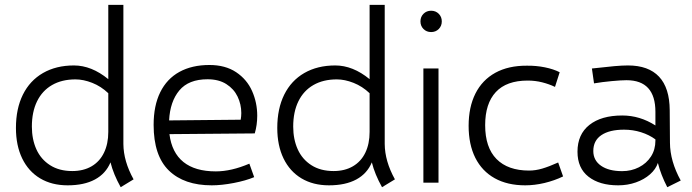

<svg xmlns="http://www.w3.org/2000/svg" viewBox="-20 -761 2882 800"><path d="M482.9 19Q452.6 -35.2 440.4 -84.5Q420.9 -37.6 375.7 -13.2Q330.6 11.2 261.7 11.2Q195.8 11.2 147.2 -17.8Q98.6 -46.9 72.5 -100.8Q46.4 -154.8 46.4 -228Q46.4 -308.1 75.4 -366.7Q104.5 -425.3 159.2 -456.8Q213.9 -488.3 288.1 -488.3Q361.3 -488.3 431.2 -431.2V-740.7H494.1V-161.1Q494.6 -89.4 536.6 -13.7ZM431.2 -211.4V-372.6Q400.9 -401.4 364.3 -415.8Q327.6 -430.2 294.4 -430.2Q237.8 -430.2 197 -406.7Q156.2 -383.3 134.5 -339.1Q112.8 -294.9 112.8 -233.4Q112.8 -180.7 131.6 -138.9Q150.4 -97.2 188.5 -72.8Q226.6 -48.3 281.2 -48.3Q327.6 -48.3 361.6 -68.1Q395.5 -87.9 413.3 -124.8Q431.2 -161.6 431.2 -211.4Z M1051.8 -278.8Q1051.8 -240.2 1041.5 -205.1L686 -202.1Q695.8 -125 744.4 -85.9Q793 -46.9 879.4 -46.9Q943.8 -46.9 1019 -79.1L1039.1 -22.9Q1004.4 -8.3 953.9 1.5Q903.3 11.2 862.3 11.2Q747.1 11.2 683.6 -50.5Q620.1 -112.3 620.1 -240.7Q620.1 -320.8 647.7 -376.7Q675.3 -432.6 727.5 -461.4Q779.8 -490.2 852.5 -490.2Q918.9 -490.2 963.9 -460.2Q1008.8 -430.2 1030.3 -381.8Q1051.8 -333.5 1051.8 -278.8ZM985.4 -290Q985.4 -326.2 970 -358.4Q954.6 -390.6 923.1 -410.6Q891.6 -430.7 844.7 -430.7Q766.1 -430.7 727.3 -384.3Q688.5 -337.9 684.6 -259.3L982.9 -262.2Q985.4 -276.9 985.4 -290Z M1571.8 19Q1541.5 -35.2 1529.3 -84.5Q1509.8 -37.6 1464.6 -13.2Q1419.4 11.2 1350.6 11.2Q1284.7 11.2 1236.1 -17.8Q1187.5 -46.9 1161.4 -100.8Q1135.3 -154.8 1135.3 -228Q1135.3 -308.1 1164.3 -366.7Q1193.4 -425.3 1248 -456.8Q1302.7 -488.3 1377 -488.3Q1450.2 -488.3 1520 -431.2V-740.7H1583V-161.1Q1583.5 -89.4 1625.5 -13.7ZM1520 -211.4V-372.6Q1489.7 -401.4 1453.1 -415.8Q1416.5 -430.2 1383.3 -430.2Q1326.7 -430.2 1285.9 -406.7Q1245.1 -383.3 1223.4 -339.1Q1201.7 -294.9 1201.7 -233.4Q1201.7 -180.7 1220.5 -138.9Q1239.3 -97.2 1277.3 -72.8Q1315.4 -48.3 1370.1 -48.3Q1416.5 -48.3 1450.4 -68.1Q1484.4 -87.9 1502.2 -124.8Q1520 -161.6 1520 -211.4Z M1731.9 -671.9Q1731.9 -690.9 1744.6 -703.6Q1757.3 -716.3 1776.4 -716.3Q1795.4 -716.3 1808.1 -703.6Q1820.8 -690.9 1820.8 -671.9Q1820.8 -652.8 1808.1 -640.1Q1795.4 -627.4 1776.4 -627.4Q1757.3 -627.4 1744.6 -640.1Q1731.9 -652.8 1731.9 -671.9ZM1744.1 -475.6H1807.1V0H1744.1Z M1932.6 -236.8Q1932.6 -314.5 1960.9 -371.1Q1989.3 -427.7 2043.9 -457.8Q2098.6 -487.8 2175.3 -487.3Q2213.9 -487.8 2250.2 -480.5Q2286.6 -473.1 2312 -460L2292.5 -398.9Q2268.1 -410.6 2239 -418Q2210 -425.3 2178.7 -425.3Q2090.3 -425.3 2045.9 -377.4Q2001.5 -329.6 2001.5 -239.3Q2001.5 -146.5 2048.8 -98.4Q2096.2 -50.3 2184.6 -50.3Q2211.4 -50.3 2239.5 -58.6Q2267.6 -66.9 2305.7 -84L2326.2 -25.9Q2289.6 -8.3 2248.5 1.5Q2207.5 11.2 2168.5 11.2Q2094.2 11.2 2041.3 -18.3Q1988.3 -47.9 1960.4 -103.5Q1932.6 -159.2 1932.6 -236.8Z M2760.3 19Q2733.4 -33.2 2721.2 -82Q2712.4 -55.7 2688.2 -34.4Q2664.1 -13.2 2629.6 -1Q2595.2 11.2 2555.7 11.2Q2478 11.2 2432.1 -24.7Q2386.2 -60.5 2386.2 -128.9Q2386.2 -201.2 2435.8 -240.5Q2485.4 -279.8 2572.8 -279.8Q2646 -279.8 2710.9 -238.3V-294.9Q2710.9 -426.8 2590.3 -426.8Q2568.8 -426.8 2529.1 -423.1Q2489.3 -419.4 2455.1 -413.6L2446.3 -475.6Q2505.9 -482.4 2539.8 -485.4Q2573.7 -488.3 2596.7 -488.3Q2682.1 -488.3 2726.1 -441.4Q2770 -394.5 2770.5 -301.8L2771.5 -166Q2772 -89.4 2816.4 -8.8ZM2710.9 -175.3V-180.2Q2685.1 -199.2 2651.1 -210Q2617.2 -220.7 2580.1 -220.7Q2519.5 -220.7 2485.8 -198Q2452.1 -175.3 2452.1 -131.8Q2452.1 -92.8 2484.4 -70.3Q2516.6 -47.9 2572.3 -47.9Q2610.4 -47.9 2642.1 -64Q2673.8 -80.1 2692.4 -108.9Q2710.9 -137.7 2710.9 -175.3Z"/></svg>

Font: Selawik Semilight
Style: Regular
Weight: 300
Designer: Aaron Bell
Foundry: Microsoft Corporation
Version: Version 1.01